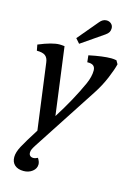

<svg xmlns="http://www.w3.org/2000/svg" viewBox="-131 -729 699 1014"><g transform="rotate(15 218.5 -222.0)"><path d="M37 160Q37 134 55.5 99.5Q74 65 119 -6L71 -366Q68 -391 53.5 -402Q39 -413 7 -413L1 -445Q75 -476 115 -476Q126 -476 142 -474L191 -105Q261 -215 306 -315Q324 -356 324 -389Q324 -407 313.5 -415.5Q303 -424 280 -423L276 -460Q352 -476 398 -476Q411 -476 426 -473L437 -454Q430 -424 409.5 -375Q389 -326 359 -280L129 73Q120 87 115.5 96.5Q111 106 111 116Q111 127 117.5 133Q124 139 135 139Q146 139 159 132Q171 150 171 165Q171 188 151 203.5Q131 219 103 219Q72 219 54.5 203.5Q37 188 37 160ZM285 -643Q301 -663 322 -663Q337 -663 347.5 -653.5Q358 -644 358 -629Q358 -617 353 -608Q348 -599 335 -590L213 -506L191 -531Z"/></g></svg>

Font: Caladea
Style: Italic
Weight: 400
Italic angle: -9°
Designer: Carolina Giovagnoli and Andres Torresi
Foundry: Carolina Giovagnoli & Andres Torresi
Version: Version 1.001